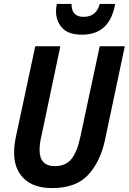

<svg xmlns="http://www.w3.org/2000/svg" viewBox="-20 -950 657 980"><path d="M568 -930H489Q472 -864 406 -864Q345 -864 345 -930H270Q266 -911 266 -892Q266 -843 297 -808Q328 -773 399 -773Q540 -773 568 -930ZM516 -236 617 -714H489L390 -251Q374 -175 344.5 -138.5Q315 -102 260 -102Q182 -102 182 -185Q182 -214 190 -249L288 -714H160L61 -251Q52 -208 52 -170Q52 -87 102 -38.5Q152 10 246 10Q367 10 429.5 -57Q492 -124 516 -236Z"/></svg>

Font: Noto Sans UI SemiCondensed
Style: Bold Italic
Weight: 700
Width: 4
Designer: Monotype Design Team
Foundry: Monotype Imaging Inc.
Version: 1.001